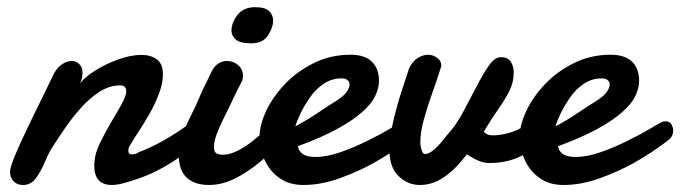

<svg xmlns="http://www.w3.org/2000/svg" viewBox="-20 -510 1920 542"><path d="M44.9 12.2Q27.8 12.2 18.1 1.5Q8.3 -9.3 8.3 -24.9Q8.3 -37.6 22.9 -72.5Q37.6 -107.4 57.1 -147.5Q82 -199.7 101.1 -238Q120.1 -276.4 129.4 -296.4Q139.2 -317.4 153.8 -327.6Q168.5 -337.9 182.6 -337.9Q194.3 -337.9 203.6 -329.3Q212.9 -320.8 212.9 -304.2Q212.9 -297.9 211.4 -290.5Q210 -283.2 206.1 -274.9Q221.2 -293.9 251 -312.3Q280.8 -330.6 315.4 -342.8Q350.1 -355 379.4 -355Q405.3 -355 422.6 -342.5Q439.9 -330.1 439.9 -300.3Q439.9 -274.9 428.7 -245.4Q417.5 -215.8 401.9 -188.5Q385.3 -159.7 370.8 -137.9Q356.4 -116.2 348.6 -102.1Q342.3 -94.2 342.3 -84Q342.3 -74.2 352.5 -74.2Q356 -74.2 360.4 -75Q364.7 -75.7 371.1 -80.1Q407.7 -93.8 444.1 -114.7Q480.5 -135.7 511 -158.2Q541.5 -180.7 560.1 -197.8Q567.9 -204.1 575.2 -204.1Q592.8 -204.1 592.8 -181.6Q592.8 -166.5 583.3 -147.9Q573.7 -129.4 553.2 -113.3Q517.6 -87.9 486.6 -66.2Q455.6 -44.4 420.9 -26.9Q386.2 -9.3 338.4 4.4Q313.5 12.2 295.9 12.2Q246.1 12.2 246.1 -42.5Q246.1 -45.9 246.3 -49.1Q246.6 -52.2 247.1 -56.2Q248.5 -78.1 262.7 -107.2Q276.9 -136.2 293.5 -164.6Q310.1 -191.9 323.2 -215.8Q336.4 -239.7 336.4 -251.5Q336.4 -269 319.8 -269Q289.1 -269 261 -251Q232.9 -232.9 208.3 -205.3Q183.6 -177.7 163.1 -147.7Q142.6 -117.7 127 -93.3Q115.7 -74.7 105.2 -49.8Q94.7 -24.9 80.8 -6.3Q66.9 12.2 44.9 12.2Z M689.5 -387.7Q659.2 -387.7 647 -397.2Q634.8 -406.7 633.3 -422.4Q633.3 -445.3 650.1 -467.5Q667 -489.7 700.2 -489.7Q728.5 -489.7 739.7 -478.8Q751 -467.8 751 -451.2Q751 -432.6 736.6 -410.2Q722.2 -387.7 689.5 -387.7ZM569.8 12.2Q530.3 12.2 507.6 -8.1Q484.9 -28.3 484.9 -71.3Q484.9 -101.1 495.8 -130.6Q506.8 -160.2 520.3 -186.3Q533.7 -212.4 541.5 -231.9Q543.9 -238.3 550 -251.5Q556.2 -264.6 563 -278.3L579.6 -312.5Q587.9 -326.2 598.6 -332Q609.4 -337.9 620.6 -337.9Q639.2 -337.9 652.6 -325.9Q666 -314 666 -295.4Q665.5 -291 664.8 -286.6Q664.1 -282.2 661.6 -277.8Q650.9 -258.3 643.1 -241.5Q635.3 -224.6 627 -207.5Q620.1 -193.4 609.9 -172.9Q599.6 -152.3 591.8 -131.6Q584 -110.8 584 -94.7Q584 -81.5 590.6 -77.4Q597.2 -73.2 609.4 -73.2Q628.9 -73.2 652.6 -85.4Q676.3 -97.7 697.8 -115.7Q720.2 -133.8 739.3 -152.6Q758.3 -171.4 767.6 -183.1Q776.9 -192.4 787.1 -192.4Q795.9 -192.4 801.5 -184.6Q807.1 -176.8 807.1 -164.6Q807.1 -153.3 801.5 -140.6Q795.9 -127.9 783.2 -116.7Q751 -84 715.8 -54.4Q680.7 -24.9 643.8 -6.3Q606.9 12.2 569.8 12.2Z M835.9 12.2Q796.9 12.2 769.3 -7.1Q741.7 -26.4 727.3 -57.9Q712.9 -89.4 712.9 -125.5Q712.9 -157.2 731.2 -196.5Q749.5 -235.8 783.7 -272Q817.9 -308.1 865.5 -331.8Q913.1 -355.5 969.2 -355.5Q1009.8 -355.5 1029.8 -335.9Q1049.8 -316.4 1049.8 -281.7Q1049.8 -261.2 1039.1 -238.8Q1028.3 -216.3 1002 -193.4Q975.6 -169.9 931.4 -145.8Q887.2 -121.6 820.8 -97.2Q826.2 -66.9 869.6 -66.9Q903.3 -66.9 942.4 -80.8Q981.4 -94.7 1017.6 -112.8Q1053.7 -130.4 1079.6 -146Q1105.5 -161.6 1110.4 -163.6Q1114.7 -166.5 1118.4 -167Q1122.1 -167.5 1125 -167.5Q1136.7 -167.5 1141.4 -158.4Q1146 -149.4 1146 -143.6Q1146 -139.2 1145 -133.1Q1144 -127 1137.7 -119.1Q1131.3 -112.8 1100.6 -91.3Q1069.8 -69.8 1034.7 -49.8Q991.7 -25.9 939 -6.8Q886.2 12.2 835.9 12.2ZM813.5 -153.3Q845.2 -169.9 878.2 -192.1Q911.1 -214.4 928.2 -224.6Q951.2 -239.3 958.5 -250.5Q966.8 -262.7 966.8 -271Q966.8 -278.3 962.2 -282.7Q957.5 -287.1 951.7 -288.1L947.3 -288.6H942.9Q916 -288.6 893.3 -273.2Q870.6 -257.8 855 -234.9Q838.4 -210.9 828.4 -189.9Q818.4 -168.9 813.5 -153.3Z M1165.5 12.2Q1131.3 12.2 1105.5 -12.5Q1079.6 -37.1 1079.6 -84.5Q1079.6 -123 1090.3 -168.7Q1101.1 -214.4 1114.3 -254.6Q1127.4 -294.9 1134.8 -316.9Q1144.5 -337.4 1159.4 -346.4Q1174.3 -355.5 1188.5 -355.5Q1201.2 -355.5 1213.4 -347.2Q1225.6 -338.9 1225.6 -326.2Q1225.6 -320.3 1223.6 -316.9Q1213.9 -285.2 1200.4 -247.8Q1187 -210.4 1176.8 -173.8Q1166.5 -137.2 1166.5 -107.4Q1166.5 -100.1 1169.9 -87.6Q1173.3 -75.2 1179.2 -75.2Q1191.9 -75.2 1207.5 -89.4Q1223.1 -103.5 1241.7 -128.4Q1265.1 -152.8 1285.9 -191.2Q1306.6 -229.5 1324.7 -264.6Q1342.3 -299.3 1359.4 -324Q1376.5 -348.6 1393.6 -348.6Q1413.6 -348.6 1421.9 -335.7Q1430.2 -322.8 1430.2 -304.7Q1430.2 -277.3 1417.5 -252.4Q1404.8 -227.5 1385.5 -200.2Q1366.2 -172.9 1345.7 -138.2Q1354 -127.9 1370.1 -127.9Q1406.7 -127.9 1444.3 -145.3Q1481.9 -162.6 1516.1 -189.5Q1523.4 -193.8 1529.8 -193.8Q1538.6 -193.8 1544.2 -186Q1549.8 -178.2 1549.8 -166Q1549.8 -152.8 1542 -137.5Q1534.2 -122.1 1516.1 -109.4Q1479.5 -81.5 1442.9 -65.7Q1406.2 -49.8 1361.8 -49.8Q1347.2 -49.8 1333.5 -55.2Q1319.8 -60.5 1297.9 -74.2Q1265.6 -31.7 1233.2 -9.8Q1200.7 12.2 1165.5 12.2Z M1570.3 12.2Q1531.2 12.2 1503.7 -7.1Q1476.1 -26.4 1461.7 -57.9Q1447.3 -89.4 1447.3 -125.5Q1447.3 -157.2 1465.6 -196.5Q1483.9 -235.8 1518.1 -272Q1552.2 -308.1 1599.9 -331.8Q1647.5 -355.5 1703.6 -355.5Q1744.1 -355.5 1764.2 -335.9Q1784.2 -316.4 1784.2 -281.7Q1784.2 -261.2 1773.4 -238.8Q1762.7 -216.3 1736.3 -193.4Q1710 -169.9 1665.8 -145.8Q1621.6 -121.6 1555.2 -97.2Q1560.5 -66.9 1604 -66.9Q1637.7 -66.9 1676.8 -80.8Q1715.8 -94.7 1752 -112.8Q1788.1 -130.4 1814 -146Q1839.8 -161.6 1844.7 -163.6Q1849.1 -166.5 1852.8 -167Q1856.4 -167.5 1859.4 -167.5Q1871.1 -167.5 1875.7 -158.4Q1880.4 -149.4 1880.4 -143.6Q1880.4 -139.2 1879.4 -133.1Q1878.4 -127 1872.1 -119.1Q1865.7 -112.8 1835 -91.3Q1804.2 -69.8 1769 -49.8Q1726.1 -25.9 1673.3 -6.8Q1620.6 12.2 1570.3 12.2ZM1547.9 -153.3Q1579.6 -169.9 1612.5 -192.1Q1645.5 -214.4 1662.6 -224.6Q1685.5 -239.3 1692.9 -250.5Q1701.2 -262.7 1701.2 -271Q1701.2 -278.3 1696.5 -282.7Q1691.9 -287.1 1686 -288.1L1681.6 -288.6H1677.2Q1650.4 -288.6 1627.7 -273.2Q1605 -257.8 1589.4 -234.9Q1572.8 -210.9 1562.7 -189.9Q1552.7 -168.9 1547.9 -153.3Z"/></svg>

Font: Damion
Style: Regular
Weight: 400
Designer: Vernon Adams
Foundry: Vernon Adams
Version: Version 1.100; ttfautohint (v1.8.4.7-5d5b)